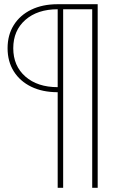

<svg xmlns="http://www.w3.org/2000/svg" viewBox="-20 -724 551 912"><path d="M254 168V-286Q182 -286 128.5 -312Q75 -338 45.5 -385Q16 -432 16 -495Q16 -558 45.5 -605Q75 -652 128.5 -678Q182 -704 254 -704H444V168H418V-680H280V168ZM254 -310V-680Q158 -680 100.5 -629.5Q43 -579 43 -495Q43 -411 100.5 -360.5Q158 -310 254 -310Z"/></svg>

Font: Prodigy Sans ExtraLight
Style: Regular
Weight: 200
Designer: Wei Huang
Foundry: Wei Huang
Version: Version 1.003; ttfautohint (v1.8.3)